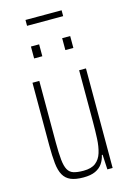

<svg xmlns="http://www.w3.org/2000/svg" viewBox="-125 -880 643 950"><g transform="rotate(-15 196.5 -405.5)"><path d="M181 8Q141 8 116.5 -2.5Q92 -13 79 -36Q66 -59 62 -97Q58 -135 58 -190V-510H93V-195Q93 -140 96.5 -106Q100 -72 110 -54Q120 -36 139.5 -30Q159 -24 190 -24Q230 -24 252 -41Q274 -58 283.5 -88.5Q293 -119 295 -159.5Q297 -200 297 -246V-510H332V0H305L301 -76H297Q292 -52 279 -33Q266 -14 242.5 -3Q219 8 181 8ZM97 -624V-685H139V-624ZM257 -624V-685H298V-624ZM105 -789V-819H290V-789Z"/></g></svg>

Font: Saira ExtraCondensed Thin
Style: Regular
Weight: 250
Width: 2
Designer: Hector Gatti with collaboration of the Omnibus-Type team
Foundry: Omnibus-Type
Version: Version 1.101